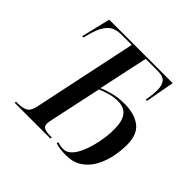

<svg xmlns="http://www.w3.org/2000/svg" viewBox="-174 -900 1091 1091"><g transform="rotate(45 372.0 -354.5)"><path d="M489 5Q461 5 440 2Q419 -1 403 -7L406 -17Q428 -9 453 -9Q479 -9 499.5 -29Q520 -49 535 -81.5Q550 -114 560 -152Q570 -190 575 -228Q580 -266 579 -296Q579 -358 555.5 -390Q532 -422 480 -422Q447 -422 413.5 -412.5Q380 -403 357 -392L291 -84Q289 -74 287 -64Q285 -54 285 -47Q285 -23 302.5 -16.5Q320 -10 351 -10H361L359 0H72L74 -10H90Q123 -10 146 -21.5Q169 -33 178 -76L310 -703H228Q173 -703 145 -674.5Q117 -646 101 -593L86 -539H76L118 -714H628L596 -539H586Q590 -560 592.5 -585Q595 -610 595 -624Q595 -661 579.5 -682Q564 -703 518 -703H422L358 -404Q385 -416 426 -427Q467 -438 517 -438Q598 -438 645.5 -402Q693 -366 693 -283Q693 -235 682.5 -184.5Q672 -134 648.5 -91Q625 -48 586 -21.5Q547 5 489 5Z"/></g></svg>

Font: Noto Serif Display SemiCondensed Medium
Style: Italic
Weight: 500
Width: 4
Italic angle: -12°
Designer: Monotype Design Team
Foundry: Monotype Imaging Inc.
Version: Version 2.009